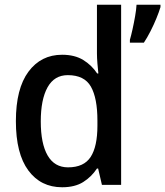

<svg xmlns="http://www.w3.org/2000/svg" viewBox="-20 -780 697 810"><path d="M242 10Q152 10 99.5 -61Q47 -132 47 -269Q47 -406 100 -477.5Q153 -549 242 -549Q295 -549 331 -527Q367 -505 390 -470H395Q393 -488 391 -512Q389 -536 389 -555V-760H491V0H410L394 -69H389Q366 -34 331 -12Q296 10 242 10ZM267 -74Q334 -74 362.5 -118Q391 -162 391 -250V-271Q391 -366 363.5 -414.5Q336 -463 266 -463Q209 -463 180.5 -411.5Q152 -360 152 -268Q152 -174 181 -124Q210 -74 267 -74ZM657 -750Q651 -730 640 -703Q629 -676 615 -648.5Q601 -621 587 -600H528V-612Q533 -629 539 -656Q545 -683 550 -711.5Q555 -740 556 -760H657Z"/></svg>

Font: Noto Sans Telugu SemiCondensed Medium
Style: Regular
Weight: 500
Width: 4
Designer: Jelle Bosma - Monotype Design Team
Foundry: Monotype Imaging Inc.
Version: Version 2.005; ttfautohint (v1.8.4.7-5d5b)